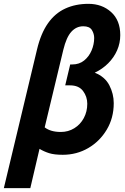

<svg xmlns="http://www.w3.org/2000/svg" viewBox="-73 -796 653 1001"><path d="M-53 185 120 -538Q140 -622 177 -674.5Q214 -727 267.5 -751.5Q321 -776 388 -776Q459 -776 506.5 -733Q554 -690 554 -613Q554 -571 537.5 -533.5Q521 -496 491 -466Q461 -436 421 -417Q474 -396 497 -351.5Q520 -307 520 -258Q520 -181 483.5 -120Q447 -59 387 -24Q327 11 254 11Q210 11 183 2.5Q156 -6 133 -20L85 185ZM244 -108Q283 -108 314.5 -127.5Q346 -147 364 -180.5Q382 -214 382 -255Q382 -292 360 -321.5Q338 -351 292 -351H267L293 -460H304Q340 -460 365.5 -480.5Q391 -501 404.5 -533Q418 -565 418 -598Q418 -620 406 -639.5Q394 -659 361 -659Q325 -659 299 -630.5Q273 -602 257 -536L160 -132Q191 -108 244 -108Z"/></svg>

Font: Ubuntu Sans Mono
Style: Italic
Weight: 400
Italic angle: -13.5°
Monospace: yes
Designer: Dalton Maag Ltd
Foundry: Dalton Maag Ltd
Version: Version 1.006